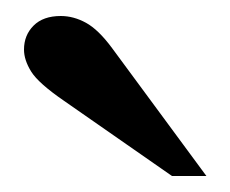

<svg xmlns="http://www.w3.org/2000/svg" viewBox="-20 -774 288 240"><path d="M195 -554 60 -648Q28 -670 19 -684.5Q10 -699 10 -712Q10 -730 22 -742Q34 -754 56 -754Q72 -754 87.5 -745.5Q103 -737 120 -714L238 -554Z"/></svg>

Font: Libre Bodoni
Style: Regular
Weight: 400
Designer: Pablo Impallari, Rodrigo Fuenzalida
Foundry: Pablo Impallari, Rodrigo Fuenzalida
Version: Version 1.001; ttfautohint (v1.5.65-e2d9)